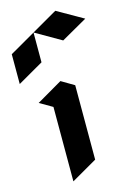

<svg xmlns="http://www.w3.org/2000/svg" viewBox="-332 -1173 837 1246"><g transform="rotate(-15 86.5 -550.0)"><path d="M-1 -1000Q56.6 -966.8 171.9 -900.4Q230.5 -933.6 346.7 -1000Q288.1 -1033.2 171.9 -1099.6Q114.3 -1066.4 -1 -1000ZM-173.8 -900.4Q-116.2 -933.6 -1 -1000Q-1 -933.6 -1 -799.8Q-58.6 -766.6 -173.8 -700.2Q-173.8 -766.6 -173.8 -900.4ZM-86.9 -549.8Q-29.3 -583 85.9 -650.4Q115.2 -633.8 171.9 -599.6Q171.9 -433.6 171.9 -99.6Q114.3 -66.4 -1 0Q-1 -167 -1 -500Q-29.3 -516.6 -86.9 -549.8Z"/></g></svg>

Font: DreiFraktur
Style: Regular
Weight: 400
Designer: JayCobs
Version: Version 1.2